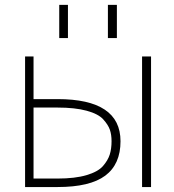

<svg xmlns="http://www.w3.org/2000/svg" viewBox="-20 -752 702 774"><path d="M115.2 -318.4V-32.2H211.9Q282.2 -32.2 328.6 -45.9Q375 -59.6 395 -82.5Q415 -105.5 422.4 -128.9Q429.7 -152.3 429.7 -182.6Q429.7 -209 422.9 -229Q416 -249 396 -271Q376 -293 329.1 -305.7Q282.2 -318.4 211.9 -318.4ZM115.2 -352.5H211.9Q465.8 -352.5 465.8 -182.6Q465.8 -89.8 404.3 -43.9Q342.8 2 211.9 2H81.1V-524.4H115.2ZM552.7 2V-524.4H588.9V2ZM218.8 -598.6V-732.4H253.9V-598.6ZM415 -598.6V-732.4H451.2V-598.6Z"/></svg>

Font: Gen Shin Gothic ExtraLight
Style: Regular
Weight: 100
Designer: [Source Han Sans]
Ryoko NISHIZUKA  (kana & ideographs); Paul D. Hunt (Latin, Greek & Cyrillic); Wenlong ZHANG  (bopomofo
Version: Version 1.002.20150607